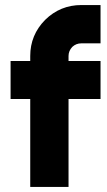

<svg xmlns="http://www.w3.org/2000/svg" viewBox="-20 -742 424 762"><path d="M303 -722Q219 -722 159 -663Q100 -603 100 -520V-500H22V-349H100V0H252V-349H379V-500H252V-520Q252 -540 267 -556Q282 -570 303 -570H379V-722Z"/></svg>

Font: Unageo
Style: ExtraBold
Weight: 800
Designer: Richard Sepsi
Foundry: Richard Sepsi
Version: Version 2.000